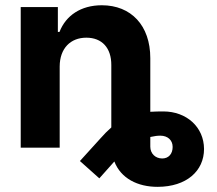

<svg xmlns="http://www.w3.org/2000/svg" viewBox="-20 -573 842 745"><path d="M60.4 0H211.6V-315.3C212 -385.7 253.9 -426.8 315 -426.8C375.7 -426.8 412.3 -387.1 411.9 -320.3V-78.5C398.1 -66.4 383.9 -52.2 369.3 -35.5L290.1 51.8L365.4 119L423.7 53.6C448.9 119 513.8 152.3 592.3 152C703.1 151.6 771.7 90.9 771.7 5C771.3 -80.6 703.1 -140.6 614 -140.6C596.6 -140.6 579.9 -140.3 563.2 -139.2V-347.3C563.2 -474.4 488.6 -552.6 375 -552.6C294 -552.6 235.4 -512.8 210.9 -449.2H204.5V-545.5H60.4ZM603.3 -46.5C629.6 -46.2 649.9 -30.2 649.9 -2.8C649.9 24.1 634.2 41.9 609.4 41.9C583.1 41.9 563.2 23.1 563.2 -3.9V-41.5C579.2 -45.1 593 -46.9 603.3 -46.5Z"/></svg>

Font: Inter-Hewn
Style: Bold
Weight: 700
Designer: Rasmus Andersson
Foundry: rsms
Version: Version 3.012;git-f93a4a705